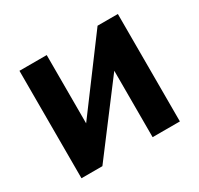

<svg xmlns="http://www.w3.org/2000/svg" viewBox="-118 -668 841 811"><g transform="rotate(-30 303.0 -262.0)"><path d="M196 -191 444 -524H543V0H410V-324L165 0H63V-524H196Z"/></g></svg>

Font: IngvarSans
Style: Bold
Weight: 700
Version: Version 3.000